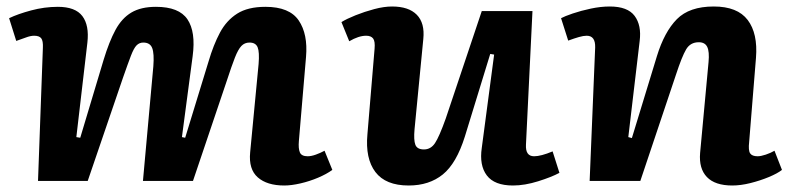

<svg xmlns="http://www.w3.org/2000/svg" viewBox="-20 -557 2439 591"><path d="M452 -353Q455 -392 448.5 -409Q442 -426 421 -426Q409 -426 400.5 -417.5Q392 -409 383 -385.5Q374 -362 359 -319L250 0H97L112 -410Q113 -431 107 -439Q101 -447 85 -447Q74 -447 59.5 -441.5Q45 -436 30 -431L8 -501Q35 -514 76 -525Q117 -536 158 -536Q212 -536 233.5 -507.5Q255 -479 249 -426L215 -135L227 -133L299 -373Q316 -429 335.5 -465Q355 -501 384.5 -518.5Q414 -536 460 -536Q531 -536 557 -497.5Q583 -459 573 -384L540 -135L550 -133L622 -368Q637 -419 657 -456.5Q677 -494 710 -515Q743 -536 797 -536Q871 -536 899.5 -494Q928 -452 922 -382L900 -123Q898 -100 903 -88Q908 -76 927 -76Q938 -76 952 -81Q966 -86 979 -93L1003 -34Q985 -21 959 -10Q933 1 905 7.5Q877 14 855 14Q802 14 773.5 -11Q745 -36 750 -88L776 -360Q779 -397 773 -411.5Q767 -426 748 -426Q733 -426 723 -415.5Q713 -405 703 -379.5Q693 -354 678 -308L574 0H420Z M1031 -489Q1047 -499 1074.5 -510Q1102 -521 1132 -529Q1162 -537 1187 -537Q1238 -537 1263 -511.5Q1288 -486 1283 -437L1256 -159Q1253 -126 1258.5 -111.5Q1264 -97 1285 -97Q1306 -97 1319 -116.5Q1332 -136 1352 -192L1463 -523H1619L1599 -112Q1597 -76 1624 -76Q1645 -76 1681 -91L1702 -25Q1678 -12 1636.5 1Q1595 14 1559 14Q1502 14 1478.5 -17Q1455 -48 1463 -102L1501 -389L1489 -391L1411 -137Q1385 -54 1343 -20Q1301 14 1238 14Q1167 14 1135.5 -27.5Q1104 -69 1111 -144L1133 -407Q1135 -430 1128.5 -438.5Q1122 -447 1107 -447Q1084 -447 1055 -430Z M2387 -34Q2373 -23 2346.5 -12Q2320 -1 2290 6.5Q2260 14 2234 14Q2181 14 2156 -12Q2131 -38 2135 -86L2161 -366Q2164 -398 2157 -412.5Q2150 -427 2131 -427Q2105 -427 2092 -405Q2079 -383 2061 -328L1951 0H1795L1812 -411Q1813 -447 1786 -447Q1776 -447 1762 -443Q1748 -439 1729 -432L1707 -501Q1718 -507 1743 -515.5Q1768 -524 1798.5 -530.5Q1829 -537 1857 -537Q1912 -537 1933.5 -508Q1955 -479 1949 -431L1914 -135L1925 -132L2002 -384Q2025 -459 2063.5 -498Q2102 -537 2177 -537Q2250 -537 2281.5 -495.5Q2313 -454 2307 -379L2286 -120Q2283 -94 2289 -85Q2295 -76 2312 -76Q2322 -76 2337 -81Q2352 -86 2364 -93Z"/></svg>

Font: Literata 7pt
Style: Bold Italic
Weight: 700
Italic angle: -2°
Designer: Latin by Veronika Burian and Jose Scaglione. Greek by Irene Vlachou. Cyrillic by Vera Evstafieva
Foundry: TypeTogether
Version: Version 3.002